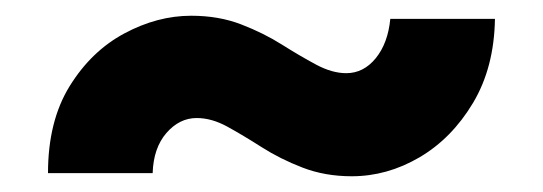

<svg xmlns="http://www.w3.org/2000/svg" viewBox="-20 -429 690 244"><path d="M427 -205Q393 -205 364.5 -216Q336 -227 312.5 -242Q289 -257 269 -268Q249 -279 230 -279Q208 -279 191.5 -260Q175 -241 174 -209H41Q41 -275 68.5 -319.5Q96 -364 138 -386.5Q180 -409 223 -409Q258 -409 286.5 -398Q315 -387 338 -372.5Q361 -358 381.5 -347Q402 -336 420 -336Q442 -336 457.5 -355Q473 -374 476 -405H609Q608 -343 581 -298Q554 -253 513 -229Q472 -205 427 -205Z"/></svg>

Font: Azeret Mono Thin
Style: Bold
Weight: 700
Version: Version 1.002